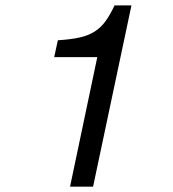

<svg xmlns="http://www.w3.org/2000/svg" viewBox="-20 -696 645 716"><path d="M241.2 0 342.8 -482.9H182.1L195.8 -545.9Q244.1 -548.8 276.9 -556.2Q309.6 -563.5 333 -578.4Q356.4 -593.3 373.5 -616.9Q390.6 -640.6 407.2 -675.8H470.2L327.1 0Z"/></svg>

Font: Clear Sans
Style: Italic
Weight: 400
Italic angle: -12°
Foundry: Intel Corporation
Version: Version 1.00